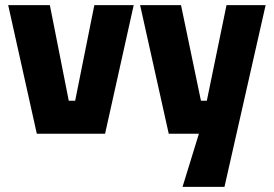

<svg xmlns="http://www.w3.org/2000/svg" viewBox="-20 -523 1071 751"><path d="M124 0 12 -503H175L249 -129H274L349 -503H503L391 0Z M694 208 758 0H640L528 -503H688L766 -129H789L866 -503H1019L858 208Z"/></svg>

Font: Cairo Play ExtraBold
Style: Regular
Weight: 800
Version: Version 3.119